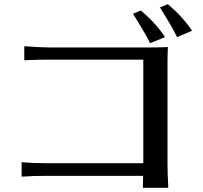

<svg xmlns="http://www.w3.org/2000/svg" viewBox="-20 -898 975 923"><path d="M84 -48.8V-118.2Q141.6 -113.3 204.1 -113.3H668.9V-611.3H215.8Q159.2 -611.3 96.7 -608.4V-675.8Q177.7 -669.9 215.8 -669.9H703.1Q756.8 -669.9 787.1 -671.9Q785.2 -635.7 785.2 -584V-109.4Q785.2 -67.4 789.1 4.9H667L668 -52.7H208Q175.8 -52.7 141.6 -51.8ZM619.1 -832 657.2 -847.7Q730.5 -785.2 773.4 -719.7L701.2 -690.4Q680.7 -734.4 619.1 -832ZM749 -862.3 787.1 -877.9Q860.4 -815.4 903.3 -750L831.1 -719.7Q810.5 -763.7 749 -862.3Z"/></svg>

Font: GenEi LateMin P v2
Style: Medium
Weight: 500
Designer: o_tamon (Modified)
Foundry: o_tamon / Adobe Systems Incorporated / FONT 910 / Philipp H. Poll
Version: Version 2.1;Original Version 1.004